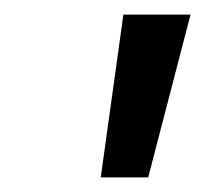

<svg xmlns="http://www.w3.org/2000/svg" viewBox="-20 -602 281 263"><path d="M149 -582 118 -359H183L241 -582Z"/></svg>

Font: Lisu Bosa
Style: Italic
Weight: 400
Italic angle: -19°
Designer: David Morse, Annie Olsen, Victor Gaultney, Frank Grießhammer (Latin)
Foundry: SIL International
Version: Version 2.000